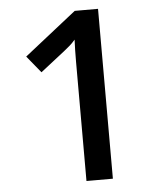

<svg xmlns="http://www.w3.org/2000/svg" viewBox="-52 -759 668 804"><g transform="rotate(-5 282.5 -357.0)"><path d="M279 -458Q279 -478 279 -502Q279 -526 279.5 -550Q280 -574 281 -594Q269 -580 258 -570.5Q247 -561 232 -549L131 -470L73 -541L292 -714H390V0H279Z"/></g></svg>

Font: Noto Sans Oriya Medium
Style: Regular
Weight: 500
Version: Version 2.003